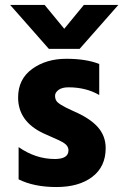

<svg xmlns="http://www.w3.org/2000/svg" viewBox="-20 -750 497 774"><path d="M301 -553H177L21 -730H160L239 -634L318 -730H457ZM406 -153Q406 -78 352 -37Q298 4 207.5 4Q117 4 55 -27V-157Q124 -109 201 -109Q256 -109 256 -144Q256 -163 234 -176Q218 -185 191 -196.5Q164 -208 154 -213Q53 -261 53 -357Q53 -431 109.5 -472Q166 -513 247 -513Q328 -513 380 -492V-367Q327 -398 256 -398Q230 -398 216 -387.5Q202 -377 202 -364.5Q202 -352 207 -344Q212 -336 223.5 -329Q235 -322 245.5 -316.5Q256 -311 274 -303Q342 -274 374 -238Q406 -202 406 -153Z"/></svg>

Font: Hind Mysuru
Style: Bold
Weight: 700
Designer: Manushi Parikh, Hitesh Malaviya
Foundry: Indian Type Foundry
Version: Version 0.703;PS 1.0;hotconv 1.0.86;makeotf.lib2.5.63406